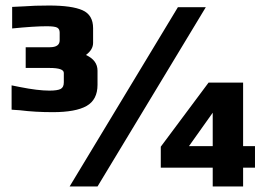

<svg xmlns="http://www.w3.org/2000/svg" viewBox="-20 -675 996 695"><path d="M333 -419C333 -444.3 319 -463.3 291 -476C308.3 -488.7 317 -503.3 317 -520V-573C317 -605 304.2 -626.7 278.5 -638C252.8 -649.3 212.7 -655 158 -655C122 -655 91.3 -654 66 -652L24 -650V-572C77.3 -577.3 119 -580 149 -580C168.3 -580 181 -578.3 187 -575C193 -571.7 196 -565.7 196 -557V-529C196 -512.3 184 -504 160 -504H73V-429H160C194 -429 211 -423 211 -411V-377C211 -365 207.2 -357 199.5 -353C191.8 -349 178.3 -347 159 -347C131 -347 95.3 -351.3 52 -360L22 -366V-278C23.3 -278 27.8 -277.7 35.5 -277C43.2 -276.3 48.3 -276 51 -276C88.3 -271.3 128.3 -269 171 -269C226.3 -269 267.2 -276.5 293.5 -291.5C319.8 -306.5 333 -332 333 -368ZM903 -68V-146H860V-376H735L562 -144V-68H750V0H860V-68ZM750 -146H664L750 -267ZM232 0H333L725 -649H624Z"/></svg>

Font: Play
Style: Bold
Weight: 700
Designer: Jonas Hecksher
Foundry: Jonas Hecksher, Playtypeª, e-types AS
Version: Version 1.002